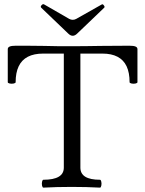

<svg xmlns="http://www.w3.org/2000/svg" viewBox="-20 -881 685 905"><path d="M184.6 -33.7Q280.8 -33.7 280.8 -90.8V-628.4H183.1Q140.1 -628.4 111.3 -613.5Q82.5 -598.6 68.1 -568.6Q53.7 -538.6 53.7 -493.7Q53.7 -489.3 44.4 -487.3Q35.2 -485.4 25.9 -487.3Q16.6 -489.3 16.6 -493.7V-649.4Q16.6 -657.7 25.6 -661.6Q34.7 -665.5 54.7 -665.5Q87.9 -665.5 121.1 -665.3Q154.3 -665 187.5 -664.6Q220.7 -663.6 253.7 -663.3Q286.6 -663.1 319.8 -663.1Q353.5 -663.1 387.2 -663.6Q420.9 -664.1 455.1 -664.6Q544.9 -665.5 589.8 -665.5Q609.9 -665.5 618.9 -661.6Q627.9 -657.7 627.9 -649.4V-493.7Q627.9 -489.3 618.7 -487.3Q609.4 -485.4 600.1 -487.3Q590.8 -489.3 590.8 -493.7Q590.8 -538.6 576.7 -568.6Q562.5 -598.6 533.9 -613.5Q505.4 -628.4 462.9 -628.4H358.9V-90.8Q358.9 -33.7 451.2 -33.7Q455.6 -33.7 457.5 -24.4Q459.5 -15.1 457.5 -5.9Q455.6 3.4 451.2 3.4Q389.2 0 317.9 0Q246.6 0 184.6 3.4Q180.2 3.4 178.2 -5.9Q176.3 -15.1 178.2 -24.4Q180.2 -33.7 184.6 -33.7ZM301.3 -723.1 174.3 -844.7Q169.4 -850.1 176.3 -856.9Q179.7 -860.4 182.4 -861.1Q185.1 -861.8 188.5 -859.9L306.2 -792Q314.5 -787.6 322.8 -787.6Q331.5 -787.6 339.4 -792L459.5 -859.9H460Q461.9 -861.3 464.1 -860.6Q466.3 -859.9 469.2 -856Q472.2 -852.5 472.7 -849.6Q473.1 -846.7 471.2 -844.7L344.2 -723.1Q333.5 -712.4 322.8 -712.4Q312 -712.4 301.3 -723.1Z"/></svg>

Font: Junicode Two Beta VF
Style: Regular
Weight: 400
Designer: Peter S. Baker
Foundry: Briery Creek Software
Version: Version 1.031 beta; ttfautohint (v1.8.1.43-b0c9)